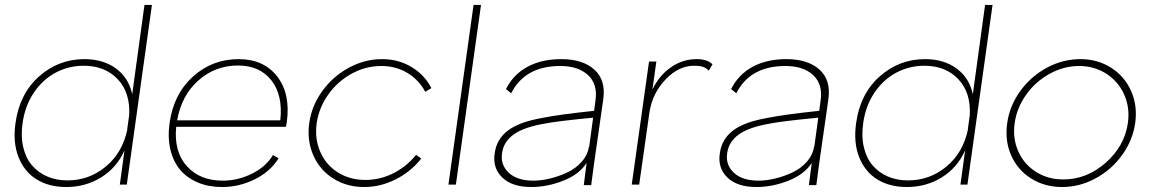

<svg xmlns="http://www.w3.org/2000/svg" viewBox="-20 -750 4677 780"><path d="M597.2 -730 509.8 -105 495.1 0H466.8L485.8 -139.2Q454.6 -68.8 391.1 -29.5Q327.6 9.8 249 9.8Q179.2 9.8 128.9 -21.2Q78.6 -52.2 55.2 -111.8Q31.7 -171.4 43 -250Q59.1 -368.2 138.2 -439Q217.3 -509.8 323.2 -509.8Q399.4 -509.8 451.2 -471.7Q502.9 -433.6 517.1 -367.2L566.9 -730ZM71.8 -250Q64 -196.8 74.2 -152.6Q84.5 -108.4 109.4 -78.9Q134.3 -49.3 171.4 -33.2Q208.5 -17.1 253.9 -17.1Q341.8 -17.1 409.4 -73Q477.1 -128.9 497.1 -223.1V-227.1L504.9 -283.2Q509.3 -374.5 457.8 -428.7Q406.2 -482.9 319.8 -482.9Q259.3 -482.9 206.5 -455.1Q153.8 -427.2 117.7 -373.8Q81.5 -320.3 71.8 -250Z M881.8 9.8Q828.1 9.8 784.9 -8.1Q741.7 -25.9 713.1 -58.8Q684.6 -91.8 672.6 -140.9Q660.6 -189.9 668.9 -250Q685.1 -367.2 763.4 -438.5Q841.8 -509.8 949.7 -509.8Q1051.8 -509.8 1106.4 -439Q1161.1 -368.2 1145 -252.9Q1143.6 -242.7 1141.6 -234.9H695.8Q686 -133.8 739 -75Q792 -16.1 884.8 -16.1Q946.3 -16.1 1003.2 -44.2Q1060.1 -72.3 1088.9 -120.1L1111.8 -106.9Q1078.1 -52.7 1014.9 -21.5Q951.7 9.8 881.8 9.8ZM699.7 -261.2H1118.7Q1129.9 -363.3 1082.5 -423.6Q1035.2 -483.9 946.8 -483.9Q854.5 -483.9 785.9 -423.1Q717.3 -362.3 699.7 -261.2Z M1236.3 -250Q1246.1 -320.3 1289.3 -380.1Q1332.5 -439.9 1397.2 -474.9Q1461.9 -509.8 1532.2 -509.8Q1598.6 -509.8 1651.9 -477.8Q1705.1 -445.8 1732.4 -392.1L1707.5 -377Q1682.1 -425.3 1635.3 -453.6Q1588.4 -481.9 1529.3 -481.9Q1465.8 -481.9 1408.7 -450.7Q1351.6 -419.4 1313.7 -366.2Q1275.9 -313 1266.6 -250Q1257.8 -187 1280.8 -133.8Q1303.7 -80.6 1352.3 -49.8Q1400.9 -19 1464.4 -19Q1523.9 -19 1577.9 -46.1Q1631.8 -73.2 1670.4 -121.1L1691.4 -106Q1648.9 -52.2 1587.2 -21.2Q1525.4 9.8 1459.5 9.8Q1388.7 9.8 1333.7 -24.9Q1278.8 -59.6 1252.7 -119.4Q1226.6 -179.2 1236.3 -250Z M1903.8 -730H1934.1L1832 0H1801.8Z M2259.8 -509.8Q2347.2 -509.8 2394.5 -467.3Q2441.9 -424.8 2430.7 -346.2L2392.6 -80.1Q2382.3 -4.9 2381.8 2H2351.6Q2351.6 0.5 2362.8 -85.9V-87.9Q2333.5 -41.5 2268.3 -15.9Q2203.1 9.8 2138.7 9.8Q2060.5 9.8 2020.5 -28.8Q1980.5 -67.4 1989.7 -127Q1997.1 -184.6 2043.5 -219.7Q2089.8 -254.9 2183.6 -271Q2250 -284.7 2393.6 -299.8L2399.4 -344.2Q2408.2 -408.2 2368.7 -445.1Q2329.1 -481.9 2255.9 -481.9Q2112.8 -481.9 2056.6 -371.1L2035.6 -388.2Q2065.9 -448.2 2123.5 -479Q2181.2 -509.8 2259.8 -509.8ZM2019.5 -127Q2012.7 -80.1 2046.9 -48.1Q2081.1 -16.1 2147.5 -16.1Q2178.7 -16.1 2214.1 -24.7Q2249.5 -33.2 2283.9 -49.1Q2318.4 -64.9 2343 -92.8Q2367.7 -120.6 2372.6 -154.8L2373.5 -153.8L2389.6 -272Q2238.3 -257.3 2193.8 -248Q2107.9 -233.4 2066.7 -203.6Q2025.4 -173.8 2019.5 -127Z M2810.5 -509.8Q2853.5 -509.8 2874.5 -488.8L2859.4 -462.9Q2850.1 -473.1 2836.9 -478Q2823.7 -482.9 2799.3 -482.9Q2737.3 -482.9 2684.3 -427.7Q2631.3 -372.6 2618.7 -295.9L2576.7 0H2546.4L2616.7 -500H2646.5L2630.4 -386.2Q2657.2 -442.4 2704.8 -476.1Q2752.4 -509.8 2810.5 -509.8Z M3174.3 -509.8Q3261.7 -509.8 3309.1 -467.3Q3356.4 -424.8 3345.2 -346.2L3307.1 -80.1Q3296.9 -4.9 3296.4 2H3266.1Q3266.1 0.5 3277.3 -85.9V-87.9Q3248 -41.5 3182.9 -15.9Q3117.7 9.8 3053.2 9.8Q2975.1 9.8 2935.1 -28.8Q2895 -67.4 2904.3 -127Q2911.6 -184.6 2958 -219.7Q3004.4 -254.9 3098.1 -271Q3164.6 -284.7 3308.1 -299.8L3314 -344.2Q3322.8 -408.2 3283.2 -445.1Q3243.7 -481.9 3170.4 -481.9Q3027.3 -481.9 2971.2 -371.1L2950.2 -388.2Q2980.5 -448.2 3038.1 -479Q3095.7 -509.8 3174.3 -509.8ZM2934.1 -127Q2927.2 -80.1 2961.4 -48.1Q2995.6 -16.1 3062 -16.1Q3093.3 -16.1 3128.7 -24.7Q3164.1 -33.2 3198.5 -49.1Q3232.9 -64.9 3257.6 -92.8Q3282.2 -120.6 3287.1 -154.8L3288.1 -153.8L3304.2 -272Q3152.8 -257.3 3108.4 -248Q3022.5 -233.4 2981.2 -203.6Q2939.9 -173.8 2934.1 -127Z M4012.2 -730 3924.8 -105 3910.2 0H3881.8L3900.9 -139.2Q3869.6 -68.8 3806.2 -29.5Q3742.7 9.8 3664.1 9.8Q3594.2 9.8 3543.9 -21.2Q3493.7 -52.2 3470.2 -111.8Q3446.8 -171.4 3458 -250Q3474.1 -368.2 3553.2 -439Q3632.3 -509.8 3738.3 -509.8Q3814.5 -509.8 3866.2 -471.7Q3918 -433.6 3932.1 -367.2L3981.9 -730ZM3486.8 -250Q3479 -196.8 3489.3 -152.6Q3499.5 -108.4 3524.4 -78.9Q3549.3 -49.3 3586.4 -33.2Q3623.5 -17.1 3668.9 -17.1Q3756.8 -17.1 3824.5 -73Q3892.1 -128.9 3912.1 -223.1V-227.1L3919.9 -283.2Q3924.3 -374.5 3872.8 -428.7Q3821.3 -482.9 3734.9 -482.9Q3674.3 -482.9 3621.6 -455.1Q3568.8 -427.2 3532.7 -373.8Q3496.6 -320.3 3486.8 -250Z M4071.8 -250Q4081.5 -320.3 4124.8 -380.1Q4168 -439.9 4232.9 -474.9Q4297.9 -509.8 4368.7 -509.8Q4439 -509.8 4493.9 -474.9Q4548.8 -439.9 4575.2 -380.1Q4601.6 -320.3 4591.8 -250Q4581.5 -179.2 4538.1 -119.4Q4494.6 -59.6 4429.9 -24.9Q4365.2 9.8 4294.9 9.8Q4224.1 9.8 4168.9 -24.9Q4113.8 -59.6 4087.6 -119.4Q4061.5 -179.2 4071.8 -250ZM4299.8 -21Q4394.5 -21 4471.4 -88.4Q4548.3 -155.8 4562 -250Q4570.8 -312 4547.1 -365.5Q4523.4 -418.9 4474.6 -450.4Q4425.8 -481.9 4363.8 -481.9Q4301.8 -481.9 4244.4 -450.4Q4187 -418.9 4148.9 -365.5Q4110.8 -312 4102.1 -250Q4093.3 -188 4116.7 -135.3Q4140.1 -82.5 4188.7 -51.8Q4237.3 -21 4299.8 -21Z"/></svg>

Font: Human Sans ExtraLight
Style: Italic
Weight: 200
Italic angle: -8°
Designer: Tim Radville
Foundry: Continuum
Version: Version 1.000;FEAKit 1.0